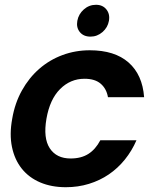

<svg xmlns="http://www.w3.org/2000/svg" viewBox="-20 -773 642 802"><path d="M31 -277Q42 -342 71.5 -395Q101 -448 144 -485.5Q187 -523 241 -543Q295 -563 355 -563Q459 -563 517 -512Q575 -461 582 -367H431Q425 -402 401 -423Q377 -444 333 -444Q274 -444 231 -401Q188 -358 174 -277Q160 -196 188 -153.5Q216 -111 275 -111Q319 -111 349 -130Q379 -149 399 -187H550Q531 -143 501.5 -106.5Q472 -70 434.5 -44.5Q397 -19 351.5 -5Q306 9 255 9Q195 9 148 -11Q101 -31 71 -68.5Q41 -106 30 -159Q19 -212 31 -277ZM358 -620Q329 -620 313.5 -639Q298 -658 303 -686Q308 -714 330 -733.5Q352 -753 381 -753Q409 -753 424.5 -733.5Q440 -714 435 -686Q430 -658 408 -639Q386 -620 358 -620Z"/></svg>

Font: SVN-Poppins SemiBold
Style: Italic
Weight: 600
Italic angle: -10°
Designer: Ninad Kale (Devanagari), Jonny Pinhorn (Latin)
Foundry: Indian Type Foundry
Version: Version 3.002 2017; ttfautohint (v1.8.3)